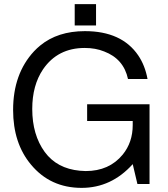

<svg xmlns="http://www.w3.org/2000/svg" viewBox="-20 -893 818 936"><path d="M448.2 -873V-769H344.2V-873ZM709 -384.8V3.9H649.9L627 -92.8Q522.9 22.9 377.9 22.9Q225.1 22.9 130.9 -90.8Q43.9 -194.8 43.9 -356.9Q43.9 -533.2 146 -643.1Q160.2 -658.2 175.8 -670.9Q261.2 -741.2 394 -741.2Q573.2 -741.2 653.8 -623Q687 -574.2 699.2 -507.8H604Q583 -606 487.8 -642.1Q445.8 -659.2 393.1 -659.2Q261.2 -659.2 189.9 -555.2Q137.2 -477.1 137.2 -361.8Q137.2 -235.8 198.2 -151.9L213.9 -132.8Q279.8 -61 397.9 -59.1Q512.2 -59.1 578.1 -139.2Q627 -199.2 627 -283.2V-303.2H404.8V-384.8Z"/></svg>

Font: SolaimanLipiNormal
Style: Normal
Weight: 400
Designer: Solaiman Karim
Version: Version 1.6.1 ; ttfautohint (v1.5.65-e2d9)